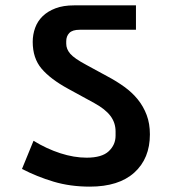

<svg xmlns="http://www.w3.org/2000/svg" viewBox="-20 -718 634 716"><path d="M315 -22Q242 -22 180 -40.5Q118 -59 62 -88L105 -193Q154 -163 205 -146.5Q256 -130 303 -130Q360 -130 385.5 -154Q411 -178 411 -212V-228Q411 -260 392 -285.5Q373 -311 331 -334L234 -387Q168 -423 135 -462Q102 -501 102 -562Q102 -589 111 -614Q120 -639 139 -657.5Q158 -676 187 -687Q216 -698 256 -698H487V-607H277Q250 -607 238.5 -595Q227 -583 227 -564V-555Q227 -535 242 -517.5Q257 -500 302 -476L381 -433Q415 -415 444 -394Q473 -373 494 -347Q515 -321 527 -289Q539 -257 539 -217Q539 -127 481 -74.5Q423 -22 315 -22Z"/></svg>

Font: IBM Plex Sans Devanagari SemiBold
Style: Regular
Weight: 600
Designer: Mike Abbink, Paul van der Laan, Pieter van Rosmalen, Erin McLaughlin
Foundry: Bold Monday
Version: Version 1.1